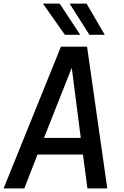

<svg xmlns="http://www.w3.org/2000/svg" viewBox="-46 -1045 687 1065"><path d="M192 -852ZM450 -852 340 -1025H434L535 -852ZM314 -852 192 -1025H285L399 -852ZM549 0H439L414 -188H162L89 0H-26L292 -786H437ZM402 -280 352 -669 198 -280Z"/></svg>

Font: Tanohe Sans Medium
Style: Italic
Weight: 500
Designer: Village Type and Design LLC & Cristiano Sobral
Foundry: Cooper Hewitt Smithsonian Design Museum
Version: Version 1.00;September 29, 2021;FontCreator 13.0.0.2655 64-b